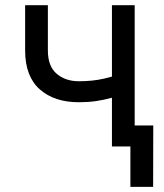

<svg xmlns="http://www.w3.org/2000/svg" viewBox="-20 -566 632 742"><path d="M284.7 -170.9Q189.9 -170.9 133.5 -220.9Q77.1 -271 77.1 -371.1V-545.9H165V-371.1Q165 -309.6 199.2 -280.8Q233.4 -252 284.7 -252Q336.9 -252 379.9 -261.7Q422.9 -271.5 465.8 -286.6V-205.6Q437.5 -195.3 409.4 -187.5Q381.3 -179.7 350.8 -175.3Q320.3 -170.9 284.7 -170.9ZM412.6 0V-545.9H500.5V0ZM483.9 156.2V0H447.3V-81.1H572.3L571.8 156.2Z"/></svg>

Font: Inter Variable LoSnoCo
Style: Regular
Weight: 400
Designer: Rasmus Andersson
Foundry: rsms
Version: Version 4.000;git-a52131595; featfreeze: case,dlig,ss01,ss02